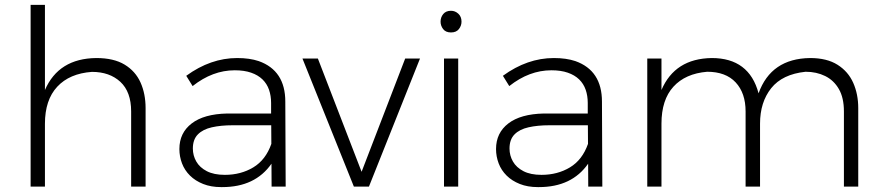

<svg xmlns="http://www.w3.org/2000/svg" viewBox="-20 -762 3608 784"><path d="M574.5 0H515.5V-307Q515.5 -387 471.5 -427.8Q427.5 -468.5 355.5 -468.5Q264 -462 213.8 -408Q163.5 -354 163.5 -256.5V0H105V-742H163.5V-394.5Q219.5 -523.5 373.5 -525Q444.5 -525 488.8 -498.2Q533 -471.5 553.8 -425.2Q574.5 -379 574.5 -320.5Z M887.5 2H883Q841.5 2 809.5 -10.8Q777.5 -23.5 755.8 -45Q734 -66.5 723.2 -94.8Q712.5 -123 712.5 -153.5Q712.5 -219.5 762.8 -258Q813 -296.5 907.5 -298.5H1087V-341.5Q1087 -371 1078.5 -395.5Q1070 -420 1051.8 -437.8Q1033.5 -455.5 1005.5 -465.2Q977.5 -475 938.5 -475Q848 -475 766.5 -410.5L740.5 -452.5Q840 -525 948.5 -525Q999.5 -525 1036.5 -512.5Q1145 -474 1145 -347L1146.5 0H1089L1088.5 -93.5Q1022 2 887.5 2ZM898 -48Q963.5 -48 1014.2 -78.5Q1065 -109 1088 -174.5L1087.5 -250.5H930Q882 -250.5 845.2 -242.2Q808.5 -234 788 -213.2Q767.5 -192.5 767.5 -155.5Q767.5 -127 781.5 -102.5Q795.5 -78 824.5 -63Q853.5 -48 898 -48Z M1486.5 0H1425L1215 -523H1278L1456.5 -60.5L1634.5 -523H1695Z M1821.5 -629.5Q1800 -629.5 1789.5 -643.2Q1779 -657 1779 -673.5Q1779 -691.5 1790 -704.8Q1801 -718 1821.5 -718Q1838.5 -718 1851.5 -706Q1864.5 -694 1864.5 -673.5Q1864.5 -657 1853.8 -643.2Q1843 -629.5 1821.5 -629.5ZM1851 0H1793V-523H1851Z M2180.5 2H2176Q2134.5 2 2102.5 -10.8Q2070.5 -23.5 2048.8 -45Q2027 -66.5 2016.2 -94.8Q2005.5 -123 2005.5 -153.5Q2005.5 -219.5 2055.8 -258Q2106 -296.5 2200.5 -298.5H2380V-341.5Q2380 -371 2371.5 -395.5Q2363 -420 2344.8 -437.8Q2326.5 -455.5 2298.5 -465.2Q2270.5 -475 2231.5 -475Q2141 -475 2059.5 -410.5L2033.5 -452.5Q2133 -525 2241.5 -525Q2292.5 -525 2329.5 -512.5Q2438 -474 2438 -347L2439.5 0H2382L2381.5 -93.5Q2315 2 2180.5 2ZM2191 -48Q2256.5 -48 2307.2 -78.5Q2358 -109 2381 -174.5L2380.5 -250.5H2223Q2175 -250.5 2138.2 -242.2Q2101.5 -234 2081 -213.2Q2060.5 -192.5 2060.5 -155.5Q2060.5 -127 2074.5 -102.5Q2088.5 -78 2117.5 -63Q2146.5 -48 2191 -48Z M3484.5 0H3426V-307Q3426 -362.5 3405.5 -398.2Q3385 -434 3349.5 -451.5Q3314 -469 3269.5 -469Q3174.5 -459 3129 -401.8Q3083.5 -344.5 3083.5 -257V0H3024.5V-307Q3024.5 -382 2984 -425.5Q2943.5 -469 2867.5 -469Q2778.5 -461.5 2729.8 -408Q2681 -354.5 2681 -257V0H2623V-523H2681V-394.5Q2736 -523 2886.5 -525Q3039 -525 3077.5 -381Q3128.5 -523 3288 -525Q3356.5 -525 3400 -497.5Q3443.5 -470 3464 -423.8Q3484.5 -377.5 3484.5 -320.5Z"/></svg>

Font: Argentum Novus Light
Style: Regular
Weight: 300
Designer: Julieta Ulanovsky (font) & Cristiano Sobral (main changes)
Foundry: Julieta Ulanovsky (font) & Cristiano Sobral (main changes)
Version: Version 3.00;November 27, 2020;FontCreator 13.0.0.2655 64-bi